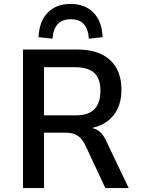

<svg xmlns="http://www.w3.org/2000/svg" viewBox="-20 -957 719 977"><path d="M97 0V-705H374Q481 -705 539.5 -652Q598 -599 598 -500Q598 -445 579 -405Q560 -365 527 -340.5Q494 -316 452 -307V-304L461 -302Q479 -296 494.5 -280Q510 -264 525 -230L635 0H516L415 -216Q403 -241 388.5 -255.5Q374 -270 355 -276Q336 -282 308 -282H204V0ZM204 -370H366Q430 -370 460.5 -401.5Q491 -433 491 -495Q491 -557 459.5 -586Q428 -615 362 -615H204ZM247 -760 176 -768Q180 -850 223.5 -893.5Q267 -937 339 -937Q412 -937 455.5 -893Q499 -849 502 -768L432 -760Q430 -806 408 -832.5Q386 -859 340 -859Q296 -859 273 -833.5Q250 -808 247 -760Z"/></svg>

Font: Nunito Sans 7pt SemiCondensed SemiBold
Style: Regular
Weight: 600
Width: 4
Designer: Vernon Adams
Foundry: Vernon Adams
Version: Version 3.101;gftools[0.9.27]